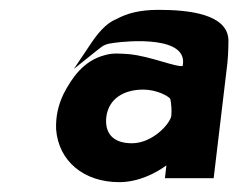

<svg xmlns="http://www.w3.org/2000/svg" viewBox="-20 -848 484 390"><path d="M216 -809C195 -801 177 -778 165 -760L130 -708L180 -748C190 -756 195 -759 212 -761C240 -765 364 -776 351 -714C338 -711 285 -734 242 -738C225 -739 210 -741 193 -736C150 -725 126 -690 109 -657C98 -634 93 -611 94 -585C99 -521 150 -478 222 -478C261 -478 296 -496 318 -512L315 -486H414L440 -704C443 -725 444 -746 444 -767C442 -820 362 -828 302 -828C264 -828 238 -821 216 -809ZM248 -557C210 -557 192 -577 196 -611C201 -648 232 -666 271 -666C298 -666 322 -653 326 -647C328 -637 329 -625 328 -613C326 -597 290 -557 248 -557Z"/></svg>

Font: Bluebird
Style: SfBdObl
Weight: 700
Designer: Jasper
Foundry: Cannot Into Space Fonts
Version: Version 0.98